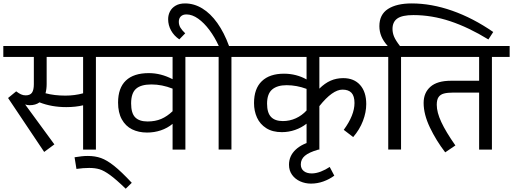

<svg xmlns="http://www.w3.org/2000/svg" viewBox="-27 -890 3052 1142"><path d="M648.9 -551.3H543.5V0H467.3V-263.7Q422.4 -252.9 367.2 -252.9Q279.8 -252.9 208 -281.2Q184.6 -264.2 148.9 -264.2Q136.7 -264.2 122.6 -268.6L296.4 -31.2L235.8 13.7L21 -307.1L69.3 -346.7Q84.5 -335 97.7 -328.9Q110.8 -322.8 125.5 -322.8Q152.3 -322.8 163.3 -338.9Q174.3 -355 174.3 -389.2V-551.3H-7.3V-616.2H648.9ZM467.3 -551.3H250.5V-390.1Q250.5 -359.9 243.7 -335.4Q295.9 -321.3 361.8 -321.3Q417 -321.3 467.3 -335Z M756.8 197.3 720.7 232.4Q663.6 177.2 627.7 151.1Q591.8 125 565.4 116.9Q539.1 108.9 503.4 108.9Q468.3 108.9 427.7 114.7L416.5 45.4Q441.4 41.5 458.5 39.6Q475.6 37.6 495.6 37.6Q538.6 37.6 573.7 50Q608.9 62.5 651.9 96.7Q694.8 130.9 756.8 197.3Z M1180.7 -551.3H1075.7V0H999.5V-153.3Q968.8 -127.9 929.7 -114.7Q890.6 -101.6 847.7 -101.6Q797.4 -101.6 758.5 -120.8Q719.7 -140.1 697.5 -180.2Q675.3 -220.2 675.3 -279.8Q675.3 -366.7 721.7 -410.9Q768.1 -455.1 858.4 -455.1Q930.2 -455.1 999.5 -418.9V-551.3H634.3V-616.2H1180.7ZM999.5 -228.5V-362.8Q936.5 -387.7 873.5 -387.7Q811 -387.7 782 -361.8Q752.9 -335.9 752.9 -274.9Q752.9 -216.8 777.1 -192.1Q801.3 -167.5 850.6 -167.5Q896.5 -167.5 931.9 -182.6Q967.3 -197.8 999.5 -228.5Z M1457 -551.3H1349.6V-0.5H1273.4V-551.3H1166V-616.2H1274.4Q1250.5 -668.5 1218.8 -711.2Q1187 -753.9 1151.6 -779.1Q1116.2 -804.2 1082 -804.2Q1060.5 -804.2 1048.6 -792.5Q1036.6 -780.8 1036.6 -760.3Q1036.6 -741.2 1046.4 -725.1Q1056.2 -709 1074.7 -691.9L1039.6 -655.8Q1007.8 -677.2 990.5 -708.7Q973.1 -740.2 973.1 -775.9Q973.1 -800.8 984.1 -822Q995.1 -843.3 1017.6 -856.4Q1040 -869.6 1073.7 -869.6Q1127.4 -869.6 1176.3 -839.8Q1225.1 -810.1 1265.6 -753.2Q1306.2 -696.3 1335.4 -616.2H1457Z M1872.6 -551.3V-362.8Q1904.8 -395 1939.5 -410.2Q1974.1 -425.3 2014.6 -425.3Q2078.6 -425.3 2115 -384.3Q2151.4 -343.3 2151.4 -271Q2151.4 -222.2 2131.8 -170.9Q2112.3 -119.6 2073.7 -74.7L2017.6 -117.7Q2081.5 -205.1 2081.5 -277.3Q2081.5 -318.8 2063.7 -337.9Q2045.9 -356.9 2010.3 -356.9Q1950.7 -356.9 1872.6 -258.8V0H1796.4V-154.3Q1766.1 -130.4 1728 -117.2Q1689.9 -104 1649.4 -104Q1593.8 -104 1556.6 -127.7Q1519.5 -151.4 1501.7 -190.4Q1483.9 -229.5 1483.9 -276.9Q1483.9 -362.8 1530.3 -407.2Q1576.7 -451.7 1662.1 -451.7Q1698.7 -451.7 1732.9 -442.9Q1767.1 -434.1 1796.4 -417.5V-551.3H1442.4V-616.2H2191.9V-551.3ZM1796.4 -232.9V-361.3Q1737.3 -383.3 1677.7 -383.3Q1622.1 -383.3 1591.8 -357.7Q1561.5 -332 1561.5 -273.4Q1561.5 -219.2 1585 -194.6Q1608.4 -169.9 1655.3 -169.9Q1696.3 -169.9 1732.7 -186.5Q1769 -203.1 1796.4 -232.9Z M1865.7 0Q1810.5 16.1 1786.4 36.6Q1762.2 57.1 1762.2 87.9Q1762.2 113.3 1779.8 127.4Q1797.4 141.6 1828.1 141.6Q1854 141.1 1881.6 130.4Q1909.2 119.6 1934.1 103L1961.4 154.8Q1932.1 176.3 1896.5 189.2Q1860.8 202.1 1822.8 202.1Q1788.6 202.1 1758.5 188.7Q1728.5 175.3 1710.2 149.9Q1691.9 124.5 1691.9 89.8Q1691.9 37.6 1731.2 0.5Q1770.5 -36.6 1839.4 -51.8Z M2307.6 -717.8Q2307.6 -694.3 2317.1 -671.6Q2326.7 -648.9 2352.1 -616.2H2465.8V-551.3H2358.4V-0.5H2282.2V-551.3H2177.2V-616.2H2279.3Q2252.9 -645.5 2241.2 -674.3Q2229.5 -703.1 2229.5 -734.4Q2229.5 -803.7 2280.8 -836.7Q2332 -869.6 2421.4 -869.6Q2539.1 -869.6 2662.8 -826.2Q2786.6 -782.7 2906.7 -699.7L2877.9 -655.3Q2760.7 -727.1 2651.1 -763.7Q2541.5 -800.3 2431.6 -800.3Q2365.2 -800.3 2336.4 -780Q2307.6 -759.8 2307.6 -717.8Z M3004.4 -551.3H2898.9V0H2822.8V-339.4H2671.4Q2634.8 -339.4 2613.5 -333.7Q2592.3 -328.1 2581.5 -312.5Q2570.8 -296.9 2570.8 -266.6Q2570.8 -222.2 2597.7 -164.3Q2624.5 -106.4 2681.6 -24.9L2621.1 16.1Q2567.4 -53.7 2530 -131.8Q2492.7 -210 2492.7 -277.8Q2492.7 -338.4 2533.2 -374Q2573.7 -409.7 2655.3 -409.7H2822.8V-551.3H2448.7V-616.2H3004.4Z"/></svg>

Font: Varta
Style: Regular
Weight: 400
Designer: Joana Correia, Viktoriya Grabowska, Eben Sorkin
Foundry: Sorkin Type
Version: Version 1.002; ttfautohint (v1.3) -l 8 -r 24 -G 200 -x 12 -H